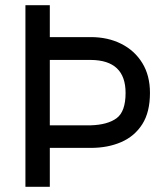

<svg xmlns="http://www.w3.org/2000/svg" viewBox="-20 -720 632 740"><path d="M78 -700H172V-577H330Q396 -577 447.5 -551Q499 -525 528.5 -477Q558 -429 558 -362Q558 -288 528.5 -241.5Q499 -195 447.5 -172.5Q396 -150 330 -150H172V0H78ZM330 -489H172V-237H330Q395 -239 429.5 -264.5Q464 -290 464 -362Q464 -488 330 -489Z"/></svg>

Font: Haskoy Medium
Style: Regular
Weight: 500
Designer: Ertekin Erdin
Foundry: Ertekin Erdin
Version: Version 1.500; ttfautohint (v1.8.3)